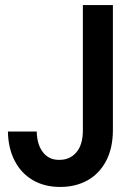

<svg xmlns="http://www.w3.org/2000/svg" viewBox="-20 -740 547 768"><path d="M11.7 -213.9H127Q127.9 -161.6 151.9 -130.9Q175.8 -100.1 216.8 -100.6Q259.3 -100.1 285.4 -130.6Q311.5 -161.1 311.5 -218.8V-719.7H431.6V-220.7Q431.6 -148.4 404.8 -96.9Q377.9 -45.4 330.3 -18.8Q282.7 7.8 220.7 7.8Q157.7 7.8 110.8 -19.8Q64 -47.4 38.3 -97.7Q12.7 -147.9 11.7 -213.9Z"/></svg>

Font: Reddit Sans Chocolate SemiBold
Style: Regular
Weight: 600
Designer: Stephen Hutchings
Foundry: Reddit
Version: Version 1.011